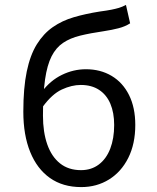

<svg xmlns="http://www.w3.org/2000/svg" viewBox="-20 -750 640 782"><path d="M311 12Q236 12 183.5 -25Q131 -62 103 -131Q75 -200 75 -295Q75 -392 89 -459Q103 -526 130 -569.5Q157 -613 195 -639.5Q233 -666 281 -680Q329 -694 386 -703Q416 -707 433.5 -710.5Q451 -714 464.5 -718Q478 -722 493 -730L510 -655Q490 -642 463 -635Q436 -628 403 -623Q348 -615 307 -605Q266 -595 237 -575.5Q208 -556 190 -520.5Q172 -485 163.5 -426.5Q155 -368 155 -279Q155 -212 172.5 -162Q190 -112 224.5 -84.5Q259 -57 310 -57Q352 -57 382.5 -80Q413 -103 429 -144.5Q445 -186 445 -241Q445 -291 429.5 -327.5Q414 -364 383.5 -384Q353 -404 309 -404Q272 -404 232 -385.5Q192 -367 154 -315L151 -377Q185 -422 232 -445Q279 -468 330 -468Q389 -468 434.5 -441Q480 -414 505.5 -363Q531 -312 531 -241Q531 -164 502.5 -107Q474 -50 424 -19Q374 12 311 12Z"/></svg>

Font: Source Code Variable
Style: Regular
Weight: 400
Monospace: yes
Designer: Paul D. Hunt, Teo Tuominen
Foundry: Adobe Systems Incorporated
Version: Version 1.010;hotconv 1.0.106;makeotfexe 2.5.65593